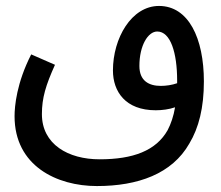

<svg xmlns="http://www.w3.org/2000/svg" viewBox="-20 -438 743 646"><path d="M306 188C444 188 559 147 617 45C649 -8 666 -76 666 -164C666 -310 614 -418 515 -418C422 -418 360 -309 360 -201C360 -130 402 -67 504 -67C525 -67 549 -70 569 -77C564 -47 555 -21 544 0C505 69 428 98 315 98C210 98 121 48 121 -54C121 -109 134 -151 165 -220L85 -255C36 -159 29 -81 29 -47C29 120 171 188 306 188ZM449 -216C449 -285 478 -332 509 -332C554 -332 576 -260 576 -167C576 -164 576 -160 576 -158C559 -152 539 -149 521 -149C481 -149 449 -166 449 -216Z"/></svg>

Font: Noto Sans Arabic UI XCn Md
Style: Regular
Weight: 500
Width: 2
Designer: Monotype Design Team, Nadine Chahine and Nizar Qandah
Foundry: Monotype Imaging Inc.
Version: Version 2.010